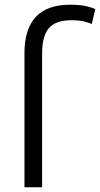

<svg xmlns="http://www.w3.org/2000/svg" viewBox="-20 -796 425 816"><path d="M84 0V-571Q84 -672 132 -724Q180 -776 279 -776Q320 -776 347.5 -769.5Q375 -763 385 -757L370 -694Q358 -700 336.5 -705Q315 -710 283 -710Q216 -710 187.5 -676Q159 -642 159 -569V0Z"/></svg>

Font: Ubuntu Sans
Style: Regular
Weight: 400
Designer: Dalton Maag Ltd
Foundry: Dalton Maag Ltd
Version: Version 1.006; ttfautohint (v1.8.4.7-5d5b)